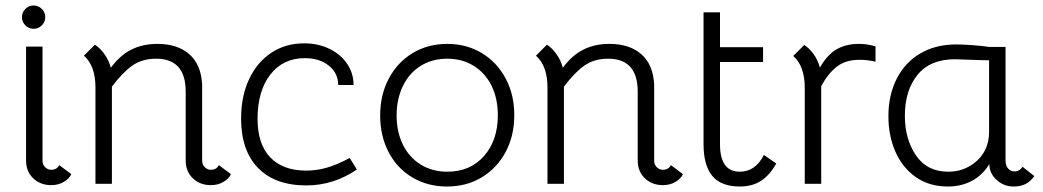

<svg xmlns="http://www.w3.org/2000/svg" viewBox="-20 -670 3804 700"><path d="M167 -51Q187 -51 196 -68L240 -35Q232 -18 212 -6.5Q192 5 167 5Q127 5 101 -20Q75 -45 75 -85V-500H135V-84Q135 -70 144.5 -60.5Q154 -51 167 -51ZM60 -607Q60 -625 72.5 -637.5Q85 -650 102 -650Q120 -650 132.5 -637.5Q145 -625 145 -607Q145 -590 132.5 -577.5Q120 -565 102 -565Q85 -565 72.5 -577.5Q60 -590 60 -607Z M822 -35Q814 -18 794 -6.5Q774 5 749 5Q709 5 683 -20Q657 -45 657 -85V-336Q657 -456 549 -456Q498 -456 462 -430.5Q426 -405 388 -354V0H328V-351Q328 -430 286 -467L326 -507Q344 -496 360.5 -473Q377 -450 384 -423Q418 -469 459.5 -489.5Q501 -510 554 -510Q627 -510 670 -472.5Q713 -435 717 -362V-84Q717 -70 726.5 -60.5Q736 -51 749 -51Q769 -51 778 -68Z M859 -238Q859 -319 888 -381Q917 -443 969 -477.5Q1021 -512 1089 -512Q1140 -512 1181 -492Q1222 -472 1245.5 -437.5Q1269 -403 1269 -360H1213Q1213 -403 1179 -430.5Q1145 -458 1091 -458Q1012 -458 965.5 -398Q919 -338 919 -237Q919 -145 965 -96.5Q1011 -48 1097 -48Q1134 -48 1171 -58.5Q1208 -69 1255 -94L1281 -52Q1196 6 1097 6Q983 6 921 -57.5Q859 -121 859 -238Z M1366 -249Q1366 -324 1397.5 -383.5Q1429 -443 1484.5 -476.5Q1540 -510 1611 -510Q1681 -510 1736.5 -476.5Q1792 -443 1823.5 -384Q1855 -325 1855 -250Q1855 -175 1823.5 -116Q1792 -57 1736.5 -23.5Q1681 10 1610 10Q1539 10 1483.5 -23Q1428 -56 1397 -115Q1366 -174 1366 -249ZM1795 -250Q1795 -311 1772 -357.5Q1749 -404 1707 -430Q1665 -456 1611 -456Q1556 -456 1514 -430Q1472 -404 1449 -356.5Q1426 -309 1426 -249Q1426 -189 1449 -142.5Q1472 -96 1514 -70Q1556 -44 1611 -44Q1694 -44 1744.5 -101Q1795 -158 1795 -250Z M2470 -35Q2462 -18 2442 -6.5Q2422 5 2397 5Q2357 5 2331 -20Q2305 -45 2305 -85V-336Q2305 -456 2197 -456Q2146 -456 2110 -430.5Q2074 -405 2036 -354V0H1976V-351Q1976 -430 1934 -467L1974 -507Q1992 -496 2008.5 -473Q2025 -450 2032 -423Q2066 -469 2107.5 -489.5Q2149 -510 2202 -510Q2275 -510 2318 -472.5Q2361 -435 2365 -362V-84Q2365 -70 2374.5 -60.5Q2384 -51 2397 -51Q2417 -51 2426 -68Z M2545 -144V-625H2605V-498H2762V-444H2605V-144Q2605 -44 2677 -44Q2734 -44 2765 -105L2810 -74Q2787 -32 2755 -11Q2723 10 2677 10Q2609 10 2577 -28.5Q2545 -67 2545 -144Z M3172 -501V-445Q3143 -452 3114 -452Q3063 -452 3031 -427Q2999 -402 2974 -356V0H2914V-350Q2914 -429 2872 -466L2912 -506Q2930 -495 2946 -473Q2962 -451 2969 -424Q2997 -470 3025 -487Q3060 -510 3112 -510Q3142 -510 3172 -501Z M3219 -246Q3219 -323 3249 -382.5Q3279 -442 3335 -475Q3391 -508 3466 -508Q3489 -508 3524 -505.5Q3559 -503 3586 -499H3646V-86Q3646 -66 3655.5 -55.5Q3665 -45 3679 -45Q3697 -45 3708 -62L3751 -28Q3736 -7 3717.5 1.5Q3699 10 3675 10Q3640 10 3613.5 -14Q3587 -38 3587 -72Q3563 -32 3524 -11Q3485 10 3436 10Q3367 10 3318 -25Q3269 -60 3244 -118Q3219 -176 3219 -246ZM3572 -124Q3586 -153 3586 -188V-450L3520 -452L3462 -454Q3371 -454 3325 -397Q3279 -340 3279 -248Q3279 -163 3319.5 -103.5Q3360 -44 3437 -44Q3482 -44 3518 -66Q3554 -88 3572 -124Z"/></svg>

Font: Bellota
Style: Regular
Weight: 400
Designer: Kemie Guaida
Foundry: Kemie Guaida
Version: Version 4.001